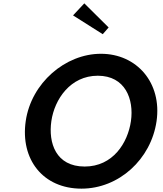

<svg xmlns="http://www.w3.org/2000/svg" viewBox="-20 -1136 973 1146"><path d="M483.2 -1116 416 -1044.1 593.3 -931.9 628.4 -972.1ZM133.5 -413C100.6 -184.5 236.8 -10 466.4 -10C689.1 -10 881.6 -184.8 914.5 -413C947.3 -640.7 797.3 -815 582.4 -815C369.5 -815 166.3 -640.6 133.5 -413ZM286.5 -413C305.3 -543.6 400.2 -684 563.6 -684C728.1 -684 780.3 -543.3 761.5 -413C742.8 -283.2 654 -142 485.5 -142C312.9 -142 267.8 -283.4 286.5 -413Z"/></svg>

Font: Hussar Ekologiczny
Style: Regular
Weight: 400
Foundry: Cannot Into Space Fonts
Version: Version 0.97